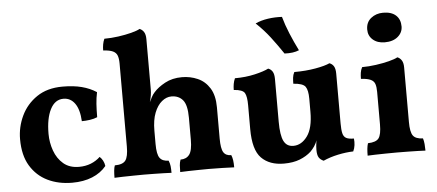

<svg xmlns="http://www.w3.org/2000/svg" viewBox="-49 -827 2152 946"><g transform="rotate(-5 1026.5 -354.0)"><path d="M442 -59Q415 -26 372 -8.5Q329 9 273 9Q205 9 151.5 -17Q98 -43 66.5 -95Q35 -147 35 -227Q35 -287 61 -342Q87 -397 138.5 -432Q190 -467 266 -467Q320 -467 360.5 -456.5Q401 -446 433 -425Q427 -397 425 -367.5Q423 -338 423 -302Q407 -295 386 -292Q365 -289 346 -289Q343 -347 321.5 -377Q300 -407 265 -407Q223 -407 200 -362Q177 -317 177 -241Q177 -198 191.5 -157.5Q206 -117 236 -91.5Q266 -66 313 -66Q345 -66 371.5 -76.5Q398 -87 418 -106Q427 -98 433.5 -86Q440 -74 442 -59Z M1015 -145Q1015 -95 1026.5 -76.5Q1038 -58 1065 -58Q1070 -46 1072 -31.5Q1074 -17 1074 3Q1052 2 1017 1Q982 0 949 0Q927 0 899.5 0.5Q872 1 847 1.5Q822 2 807 3Q807 -15 808 -30Q809 -45 814 -58Q843 -58 858 -78Q873 -98 873 -151V-260Q873 -323 852.5 -347.5Q832 -372 796 -372Q771 -372 748.5 -353.5Q726 -335 712 -299.5Q698 -264 698 -211V-145Q698 -94 711.5 -76Q725 -58 755 -58Q761 -44 762.5 -30Q764 -16 764 3Q749 2 725.5 1.5Q702 1 676 0.5Q650 0 627 0Q605 0 576.5 0.5Q548 1 522.5 1.5Q497 2 482 3Q482 -16 483.5 -32Q485 -48 489 -58Q528 -58 542 -76.5Q556 -95 556 -145V-296L698 -413Q698 -401 695.5 -385.5Q693 -370 688 -353Q694 -365 700 -377Q706 -389 716 -400Q736 -423 772 -442.5Q808 -462 856 -462Q897 -462 933.5 -446Q970 -430 992.5 -394Q1015 -358 1015 -299ZM556 -556Q556 -580 550.5 -595Q545 -610 529 -617.5Q513 -625 481 -627Q481 -642 483.5 -656.5Q486 -671 492 -684Q526 -684 561.5 -689Q597 -694 626 -701.5Q655 -709 669 -717Q682 -712 690 -699.5Q698 -687 698 -664V-537H556ZM556 -571H698V-413L556 -270Z M1320 6Q1249 6 1209 -34.5Q1169 -75 1169 -178V-296Q1169 -339 1159 -356.5Q1149 -374 1105 -377Q1105 -392 1107.5 -406.5Q1110 -421 1116 -434Q1169 -434 1214.5 -444.5Q1260 -455 1283 -467Q1297 -462 1304.5 -449.5Q1312 -437 1312 -413V-202Q1312 -135 1326.5 -106Q1341 -77 1374 -77Q1414 -77 1443 -116.5Q1472 -156 1472 -237V-301Q1472 -344 1459.5 -361.5Q1447 -379 1400 -382Q1400 -397 1401.5 -411.5Q1403 -426 1410 -439Q1467 -439 1515 -447.5Q1563 -456 1586 -467Q1600 -462 1607.5 -449.5Q1615 -437 1615 -413V-134L1491 -98Q1485 -80 1475.5 -66Q1466 -52 1455 -41Q1432 -20 1399 -7Q1366 6 1320 6ZM1516 9Q1500 2 1492.5 -10Q1485 -22 1485 -48Q1485 -64 1488 -85.5Q1491 -107 1497 -130L1615 -167Q1615 -136 1619 -118.5Q1623 -101 1635.5 -94Q1648 -87 1674 -87Q1676 -71 1674 -54.5Q1672 -38 1665 -24Q1629 -23 1589 -14.5Q1549 -6 1516 9ZM1370 -534Q1339 -580 1309.5 -618.5Q1280 -657 1241 -694Q1269 -707 1303.5 -712Q1338 -717 1373 -715Q1384 -675 1402.5 -630.5Q1421 -586 1442 -544Q1428 -538 1410.5 -535.5Q1393 -533 1370 -534Z M1734 3Q1734 -15 1735.5 -30.5Q1737 -46 1741 -58Q1781 -59 1794.5 -77Q1808 -95 1808 -145V-306Q1808 -330 1803 -345Q1798 -360 1782 -367.5Q1766 -375 1734 -377Q1734 -392 1736 -406.5Q1738 -421 1745 -434Q1778 -434 1813.5 -439Q1849 -444 1878.5 -451.5Q1908 -459 1922 -467Q1935 -462 1943 -449.5Q1951 -437 1951 -414V-145Q1951 -95 1964 -77Q1977 -59 2013 -58Q2017 -46 2018.5 -29.5Q2020 -13 2020 3Q2005 2 1982 1.5Q1959 1 1932 0.5Q1905 0 1878 0Q1851 0 1823 0.5Q1795 1 1772 1.5Q1749 2 1734 3ZM1867 -546Q1831 -546 1808.5 -565.5Q1786 -585 1786 -616Q1786 -652 1811 -672Q1836 -692 1871 -692Q1912 -692 1934 -672Q1956 -652 1956 -617Q1956 -587 1932 -566.5Q1908 -546 1867 -546Z"/></g></svg>

Font: Vollkorn
Style: Bold
Weight: 700
Designer: Friedrich Althausen
Foundry: Friedrich Althausen
Version: Version 5.000